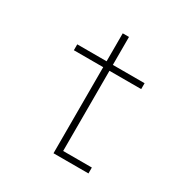

<svg xmlns="http://www.w3.org/2000/svg" viewBox="-152 -778 874 904"><g transform="rotate(30 285.0 -326.0)"><path d="M293.5 -32H449.5V0H259.5V-468H100V-500H259.5V-652H293.5V-500H466V-468H293.5Z"/></g></svg>

Font: League Mono Narrow Thin
Style: Regular
Weight: 100
Width: 3
Designer: Tyler Finck
Foundry: The League of Moveable Type / Tyler Finck
Version: Version 2.210